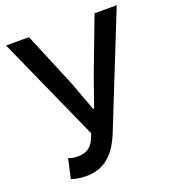

<svg xmlns="http://www.w3.org/2000/svg" viewBox="-136 -842 866 960"><g transform="rotate(-20 297.0 -361.5)"><path d="M161 14C261 14 318 -47 357 -145L594 -737H476L365 -444L311 -290H306L249 -444L127 -737H5L255 -179L241 -145C223 -109 196 -93 153 -93C129 -93 116 -97 104 -102L81 1C102 9 125 14 161 14Z"/></g></svg>

Font: Noto Sans CJK HK Medium
Style: Regular
Weight: 500
Designer: Ryoko NISHIZUKA 西塚涼子 (kana, bopomofo & ideographs); Paul D. Hunt (Latin, Greek & Cyrillic); Sandoll Communications 산돌커뮤니
Foundry: Adobe
Version: Version 2.004;hotconv 1.0.118;makeotfexe 2.5.65603